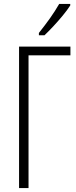

<svg xmlns="http://www.w3.org/2000/svg" viewBox="-20 -949 384 969"><path d="M335.4 -713.9V-669.9H124V0H76.2V-713.9ZM334.5 -929.2V-921.4Q319.3 -897.9 296.4 -870.1Q273.4 -842.3 248.8 -815.9Q224.1 -789.6 204.6 -771H176.3V-782.7Q208 -822.8 232.7 -857.4Q257.3 -892.1 278.8 -929.2Z"/></svg>

Font: Open Sans Condensed Light
Style: Regular
Weight: 300
Width: 3
Designer: Monotype Design Team
Foundry: Monotype Imaging Inc.
Version: Version 3.003; ttfautohint (v1.8.4)